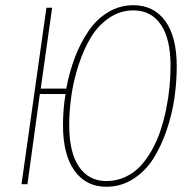

<svg xmlns="http://www.w3.org/2000/svg" viewBox="-20 -711 745 741"><path d="M495.1 -690.9Q573.2 -690.9 617.7 -630.1Q662.1 -569.3 662.1 -455.1Q662.1 -394 653.1 -331.8Q644 -269.5 622.8 -207.5Q601.6 -145.5 571 -97.7Q540.5 -49.8 493.7 -20Q446.8 9.8 390.1 9.8Q312 9.8 267.6 -52Q223.1 -113.8 223.1 -228Q223.1 -289.6 232.9 -348.1H133.8L85.9 0H63L159.2 -681.2H181.2L137.2 -369.1H235.8Q247.6 -433.1 268.6 -488.3Q289.6 -543.5 320.8 -590.1Q352.1 -636.7 397 -663.8Q441.9 -690.9 495.1 -690.9ZM390.1 -12.2Q428.7 -12.2 462.6 -27.6Q496.6 -43 521.2 -69.3Q545.9 -95.7 566.2 -131.8Q586.4 -168 599.6 -207.8Q612.8 -247.6 621.6 -291.5Q630.4 -335.4 634.3 -376.2Q638.2 -417 638.2 -456.1Q638.2 -561.5 600.6 -616.2Q563 -670.9 495.1 -670.9Q443.8 -670.9 401.1 -641.8Q358.4 -612.8 330.6 -566.4Q302.7 -520 283.4 -460.7Q264.2 -401.4 255.6 -342.8Q247.1 -284.2 247.1 -228Q247.1 -122.6 284.9 -67.4Q322.8 -12.2 390.1 -12.2Z"/></svg>

Font: Fira Sans Compressed Thin
Style: Italic
Weight: 100
Width: 3
Italic angle: -8°
Designer: Carrois Corporate & Edenspiekermann AG
Foundry: Carrois Corporate GbR & Edenspiekermann AG
Version: Version 4.203;PS 004.203;hotconv 1.0.88;makeotf.lib2.5.64775